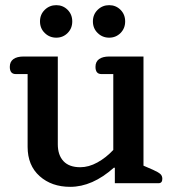

<svg xmlns="http://www.w3.org/2000/svg" viewBox="-20 -710 670 744"><path d="M135 -627Q135 -654 153.5 -672Q172 -690 198 -690Q224 -690 242 -672Q260 -654 260 -627Q260 -600 242 -582Q224 -564 198 -564Q172 -564 153.5 -582Q135 -600 135 -627ZM340 -627Q340 -654 358.5 -672Q377 -690 403 -690Q429 -690 447 -672Q465 -654 465 -627Q465 -600 447 -582Q429 -564 403 -564Q377 -564 358.5 -582Q340 -600 340 -627ZM87 -141V-423H41Q18 -423 18 -451Q18 -471 32 -481Q46 -491 71 -491H204V-151Q204 -109 226 -85.5Q248 -62 291 -62Q324 -62 357.5 -80.5Q391 -99 419 -129V-423H373Q350 -423 350 -451Q350 -471 364 -481Q378 -491 403 -491H536V-68L573 -52Q593 -43 601 -36Q609 -29 609 -17Q609 0 594 0H425V-60H421Q338 14 252 14Q180 14 133.5 -27.5Q87 -69 87 -141Z"/></svg>

Font: Maitree Semibold
Style: Regular
Weight: 600
Designer: CadsonDemak Team
Foundry: CadsonDemak
Version: Version 1.000